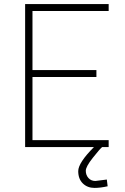

<svg xmlns="http://www.w3.org/2000/svg" viewBox="-20 -720 612 940"><path d="M103 0V-700H512V-666H139V-377H452V-343H139V-34H512V0H480Q469 9 434.5 52.5Q400 96 400 116Q400 137 413 151.5Q426 166 447 166L503 159L507 192Q471 200 443 200Q408 200 385.5 178Q363 156 363 118Q363 77 440 0Z"/></svg>

Font: TitilliumText22L Th
Style: Thin
Weight: 100
Designer: Campivisivi
Foundry: Campivisivi
Version: 1.000